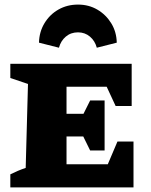

<svg xmlns="http://www.w3.org/2000/svg" viewBox="-20 -817 657 837"><path d="M492 -200H562V0H25V-57Q41 -65 57.5 -72Q74 -79 92 -85L102 -451L25 -477V-539H554V-355H484L445 -439H270V-321H344L373 -379H436V-161H373L343 -222H270V-101H450ZM320 -797Q367 -797 404.5 -775Q442 -753 465 -715.5Q488 -678 489 -631L402 -609Q394 -639 372 -657.5Q350 -676 320 -676Q289 -676 267 -657.5Q245 -639 237 -609L150 -631Q151 -678 174 -716Q197 -754 235 -775.5Q273 -797 320 -797Z"/></svg>

Font: Piazzolla SC ExtraBold
Style: Regular
Weight: 800
Designer: Juan Pablo del Peral
Foundry: Huerta Tipografica
Version: Version 1.330